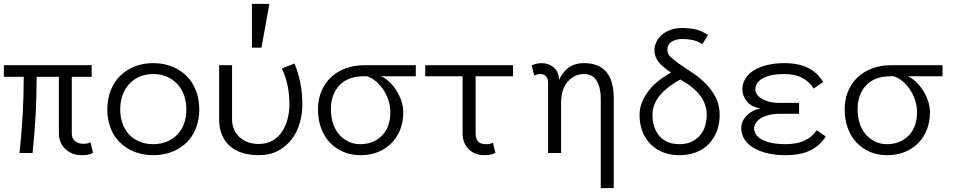

<svg xmlns="http://www.w3.org/2000/svg" viewBox="-20 -793 4953 995"><path d="M352.1 -101.1Q352.1 -75.2 369.1 -61.5Q386.2 -47.9 411.1 -47.9Q424.8 -47.9 433.3 -49.8Q441.9 -51.8 449.2 -56.2L461.9 -1Q441.9 11.2 401.9 11.2Q379.9 11.2 358.9 3.7Q337.9 -3.9 321.5 -18.1Q305.2 -32.2 295.2 -53.2Q285.2 -74.2 285.2 -101.1V-395H169.9Q169.9 -201.2 148.9 0H81.1Q91.8 -98.1 97.4 -196.5Q103 -294.9 103 -395H0V-455.1H455.1V-395H352.1Z M1012.7 -226.1Q1012.7 -172.9 995.8 -129.4Q979 -85.9 947.5 -54.9Q916 -23.9 872.1 -6.3Q828.1 11.2 773.9 11.2Q720.7 11.2 676.8 -6.3Q632.8 -23.9 601.3 -54.9Q569.8 -85.9 553 -129.4Q536.1 -172.9 536.1 -226.1Q536.1 -277.8 553 -322.5Q569.8 -367.2 601.3 -398.7Q632.8 -430.2 676.8 -448Q720.7 -465.8 773.9 -465.8Q828.1 -465.8 872.1 -448Q916 -430.2 947.5 -398.7Q979 -367.2 995.8 -322.5Q1012.7 -277.8 1012.7 -226.1ZM945.8 -226.1Q945.8 -265.1 934.3 -298.1Q922.9 -331.1 900.4 -356Q877.9 -380.9 845.9 -395Q814 -409.2 773.9 -409.2Q733.9 -409.2 701.9 -395Q669.9 -380.9 647.9 -356Q626 -331.1 614.5 -298.1Q603 -265.1 603 -226.1Q603 -187 614.5 -154.1Q626 -121.1 647.9 -97.2Q669.9 -73.2 701.9 -59.6Q733.9 -45.9 773.9 -45.9Q814 -45.9 845.9 -59.6Q877.9 -73.2 900.4 -97.2Q922.9 -121.1 934.3 -154.1Q945.8 -187 945.8 -226.1Z M1319.8 11.2Q1273.9 11.2 1236.3 -0.5Q1198.7 -12.2 1171.9 -35.6Q1145 -59.1 1130.4 -93.5Q1115.7 -127.9 1115.7 -174.8V-455.1H1182.6V-174.8Q1182.6 -145 1193.6 -121.1Q1204.6 -97.2 1223.1 -80.6Q1241.7 -64 1266.8 -55.4Q1292 -46.9 1319.8 -46.9Q1364.7 -46.9 1395.3 -65.9Q1425.8 -85 1444.3 -115Q1462.9 -145 1471.4 -180.9Q1480 -216.8 1480 -250Q1480 -300.8 1470.9 -346.9Q1461.9 -393.1 1440.9 -438L1505.9 -463.9Q1525.9 -417 1536.4 -363.5Q1546.9 -310.1 1546.9 -250Q1546.9 -204.1 1533.9 -157.5Q1521 -110.8 1493.4 -73.5Q1465.8 -36.1 1422.9 -12.5Q1379.9 11.2 1319.8 11.2ZM1376 -772.9 1335 -545.9H1285.6V-772.9Z M1954.6 -397.9Q1975.6 -389.2 1996.1 -370.1Q2016.6 -351.1 2033.2 -325.4Q2049.8 -299.8 2059.8 -270.5Q2069.8 -241.2 2069.8 -210.9Q2069.8 -161.1 2053.7 -120.6Q2037.6 -80.1 2008.1 -50.5Q1978.5 -21 1938 -4.9Q1897.5 11.2 1848.6 11.2Q1798.8 11.2 1758.3 -6.3Q1717.8 -23.9 1688.7 -54.9Q1659.7 -85.9 1643.8 -129.4Q1627.9 -172.9 1627.9 -226.1Q1627.9 -277.8 1645.8 -320.3Q1663.6 -362.8 1695.6 -392.8Q1727.5 -422.9 1771.7 -439Q1815.9 -455.1 1867.7 -455.1H2134.8V-397.9ZM1866.7 -397.9Q1783.7 -397.9 1739.3 -351.1Q1694.8 -304.2 1694.8 -226.1Q1694.8 -188 1705.3 -155Q1715.8 -122.1 1735.8 -98.1Q1755.9 -74.2 1783.7 -60.1Q1811.5 -45.9 1847.7 -45.9Q1883.8 -45.9 1912.4 -58.3Q1940.9 -70.8 1961.4 -92.3Q1981.9 -113.8 1992.4 -144.3Q2002.9 -174.8 2002.9 -210.9Q2002.9 -240.2 1994.4 -269Q1985.8 -297.9 1969.7 -323.5Q1953.6 -349.1 1931.6 -368.7Q1909.7 -388.2 1881.8 -397.9Z M2377.4 -397.9H2183.6V-455.1H2638.7V-397.9H2444.8V-101.1Q2444.8 -45.9 2496.6 -45.9Q2510.7 -45.9 2519.3 -47.9Q2527.8 -49.8 2534.7 -53.2L2547.4 -1Q2527.8 11.2 2487.8 11.2Q2465.8 11.2 2445.8 3.7Q2425.8 -3.9 2410.6 -18.1Q2395.5 -32.2 2386.5 -53.2Q2377.4 -74.2 2377.4 -101.1Z M2877.4 -377.9Q2892.6 -416 2924.6 -440.9Q2956.5 -465.8 3007.3 -465.8Q3082.5 -465.8 3121.6 -420.9Q3160.6 -376 3160.6 -282.2V182.1H3093.3V-282.2Q3093.3 -338.9 3072.3 -374Q3051.3 -409.2 3007.3 -409.2Q2956.5 -409.2 2922.1 -370.1Q2887.7 -331.1 2887.7 -259.8V0H2820.3V-365.2Q2820.3 -386.2 2809.3 -397.7Q2798.3 -409.2 2781.2 -409.2Q2764.6 -409.2 2748.5 -401.9L2735.4 -454.1Q2745.6 -459 2759.5 -462.4Q2773.4 -465.8 2787.6 -465.8Q2822.3 -465.8 2848.9 -444.3Q2875.5 -422.9 2877.4 -377.9Z M3438.5 -533.2Q3438.5 -513.2 3458.5 -494.6Q3478.5 -476.1 3508.5 -456.1Q3538.6 -436 3574 -412.1Q3609.4 -388.2 3639.4 -357.2Q3669.4 -326.2 3689.5 -287.1Q3709.5 -248 3709.5 -198.2Q3709.5 -150.9 3694.8 -113Q3680.2 -75.2 3653.3 -47.1Q3626.5 -19 3587.9 -3.9Q3549.3 11.2 3501.5 11.2Q3454.6 11.2 3416 -3.9Q3377.4 -19 3350.3 -47.1Q3323.2 -75.2 3308.8 -113Q3294.4 -150.9 3294.4 -198.2Q3294.4 -255.9 3335 -314Q3375.5 -372.1 3457.5 -417Q3439.5 -429.2 3423.8 -441.7Q3408.2 -454.1 3396.7 -467.5Q3385.3 -481 3378.4 -497.1Q3371.6 -513.2 3371.6 -533.2Q3371.6 -554.2 3381.1 -574.7Q3390.6 -595.2 3408.9 -611.6Q3427.2 -627.9 3453.9 -637.9Q3480.5 -647.9 3514.2 -647.9Q3555.2 -647.9 3587.4 -639.9Q3619.6 -631.8 3649.4 -611.8L3619.6 -564Q3596.2 -580.1 3570.3 -585.4Q3544.4 -590.8 3514.2 -590.8Q3481.4 -590.8 3460 -576.4Q3438.5 -562 3438.5 -533.2ZM3642.6 -198.2Q3642.6 -253.9 3606.4 -300Q3570.3 -346.2 3505.4 -380.9Q3440.4 -346.2 3400.9 -300Q3361.3 -253.9 3361.3 -196.8Q3361.3 -168.9 3368.9 -142.1Q3376.5 -115.2 3392.8 -93.5Q3409.2 -71.8 3436.3 -58.8Q3463.4 -45.9 3501.5 -45.9Q3539.6 -45.9 3566.4 -59.6Q3593.3 -73.2 3610.4 -94.7Q3627.4 -116.2 3635 -143.1Q3642.6 -169.9 3642.6 -198.2Z M3827.1 -330.1Q3827.1 -360.8 3843.3 -386.5Q3859.4 -412.1 3888.4 -429.4Q3917.5 -446.8 3956.8 -456.3Q3996.1 -465.8 4043.5 -465.8Q4118.2 -465.8 4167.2 -441.4Q4216.3 -417 4246.1 -368.2L4196.3 -334Q4176.3 -368.2 4138.7 -388.7Q4101.1 -409.2 4043.5 -409.2Q3974.1 -409.2 3934.3 -387.7Q3894.5 -366.2 3894.5 -330.1Q3894.5 -317.9 3901.9 -305.4Q3909.2 -293 3924.8 -283Q3940.4 -272.9 3964.4 -266.4Q3988.3 -259.8 4020.5 -259.8H4121.1V-203.1H4020.5Q3987.3 -203.1 3962.9 -196.5Q3938.5 -189.9 3921.9 -179.4Q3905.3 -168.9 3896.7 -155.5Q3888.2 -142.1 3888.2 -128.9Q3888.2 -89.8 3932.6 -67.9Q3977.1 -45.9 4049.3 -45.9Q4109.4 -45.9 4149.4 -64.5Q4189.5 -83 4212.4 -118.2L4259.3 -85.9Q4228.5 -37.1 4178 -12.9Q4127.4 11.2 4049.3 11.2Q4000.5 11.2 3959 1.7Q3917.5 -7.8 3887 -25.9Q3856.4 -43.9 3838.9 -70.1Q3821.3 -96.2 3821.3 -128.9Q3821.3 -164.1 3848.9 -193.1Q3876.5 -222.2 3921.4 -231Q3873 -238.8 3850.1 -267.8Q3827.1 -296.9 3827.1 -330.1Z M4684.1 -397.9Q4705.1 -389.2 4725.6 -370.1Q4746.1 -351.1 4762.7 -325.4Q4779.3 -299.8 4789.3 -270.5Q4799.3 -241.2 4799.3 -210.9Q4799.3 -161.1 4783.2 -120.6Q4767.1 -80.1 4737.5 -50.5Q4708 -21 4667.5 -4.9Q4627 11.2 4578.1 11.2Q4528.3 11.2 4487.8 -6.3Q4447.3 -23.9 4418.2 -54.9Q4389.2 -85.9 4373.3 -129.4Q4357.4 -172.9 4357.4 -226.1Q4357.4 -277.8 4375.2 -320.3Q4393.1 -362.8 4425 -392.8Q4457 -422.9 4501.2 -439Q4545.4 -455.1 4597.2 -455.1H4864.3V-397.9ZM4596.2 -397.9Q4513.2 -397.9 4468.8 -351.1Q4424.3 -304.2 4424.3 -226.1Q4424.3 -188 4434.8 -155Q4445.3 -122.1 4465.3 -98.1Q4485.4 -74.2 4513.2 -60.1Q4541 -45.9 4577.1 -45.9Q4613.3 -45.9 4641.8 -58.3Q4670.4 -70.8 4690.9 -92.3Q4711.4 -113.8 4721.9 -144.3Q4732.4 -174.8 4732.4 -210.9Q4732.4 -240.2 4723.9 -269Q4715.3 -297.9 4699.2 -323.5Q4683.1 -349.1 4661.1 -368.7Q4639.2 -388.2 4611.3 -397.9Z"/></svg>

Font: Anonymous Pro
Style: Regular
Weight: 400
Monospace: yes
Designer: Mark Simonson
Version: Version 1.003